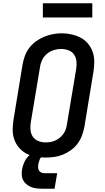

<svg xmlns="http://www.w3.org/2000/svg" viewBox="-20 -948 640 1165"><path d="M255 8Q224 8 194 2.5Q164 -3 138.5 -17Q113 -31 94.5 -53Q76 -75 66.5 -102.5Q57 -130 57 -160.5Q57 -191 62 -222L117 -557Q122 -584 131.5 -610Q141 -636 158.5 -658.5Q176 -681 199.5 -698Q223 -715 249 -725.5Q275 -736 301.5 -741Q328 -746 355 -746Q386 -746 415.5 -739Q445 -732 470.5 -718.5Q496 -705 514.5 -682.5Q533 -660 542.5 -632.5Q552 -605 552 -574.5Q552 -544 547 -513L492 -178Q487 -152 477.5 -126Q468 -100 451 -77Q434 -54 410.5 -37Q387 -20 361 -9.5Q335 1 308 4.5Q281 8 255 8ZM256 -84Q272 -84 287 -86.5Q302 -89 316 -95.5Q330 -102 343 -112.5Q356 -123 365 -136Q374 -149 379 -163.5Q384 -178 386 -193L442 -528Q446 -551 444 -574.5Q442 -598 429.5 -616.5Q417 -635 395.5 -643Q374 -651 351 -651Q328 -651 306 -644Q284 -637 265.5 -622Q247 -607 236.5 -585.5Q226 -564 223 -542L167 -207Q163 -184 165 -160.5Q167 -137 179 -119Q191 -101 212 -92.5Q233 -84 256 -84ZM236 197Q219 197 201.5 195Q184 193 169 187Q154 181 141 170.5Q128 160 120.5 145.5Q113 131 112 113.5Q111 96 114 79Q118 56 129 33Q140 10 159 -6.5Q178 -23 202 -30Q226 -37 250 -37L244 0Q236 0 230 6Q224 12 221 19.5Q218 27 216 34.5Q214 42 212 49Q211 59 211.5 69.5Q212 80 217.5 88Q223 96 232 99.5Q241 103 252 103H327L311 197ZM540 -842H240V-928H540Z"/></svg>

Font: Iosevka Curly Slab SmBdExObl
Style: Regular
Weight: 600
Width: 7
Italic angle: -9°
Monospace: yes
Designer: Belleve Invis
Foundry: Belleve Invis
Version: Version 11.1.0; ttfautohint (v1.8.3)